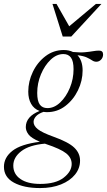

<svg xmlns="http://www.w3.org/2000/svg" viewBox="-92 -690 544 975"><path d="M111.5 265Q29.5 265 -21.2 237.5Q-72 210 -72 157Q-72 109.5 -28.8 75.8Q14.5 42 110.5 30Q67 11.5 53 -7Q39 -25.5 39 -44.5Q39 -98.5 109 -126.5Q80.5 -137 66 -162.8Q51.5 -188.5 51.5 -224.5Q51.5 -276.5 74.8 -325Q98 -373.5 139 -404.8Q180 -436 232 -436Q258.5 -436 278.5 -426Q315.5 -422.5 339.5 -424.8Q363.5 -427 380 -430Q396.5 -433 411 -433Q431.5 -433 431.5 -413.5Q431.5 -398 421.2 -387.2Q411 -376.5 397 -376.5Q386 -376.5 376 -383.2Q366 -390 349.2 -398Q332.5 -406 301.5 -409.5Q327.5 -382 327.5 -332Q327.5 -280 304 -231.5Q280.5 -183 239.8 -151.8Q199 -120.5 147 -120.5Q137.5 -120.5 129 -122Q102 -112.5 90.2 -98.8Q78.5 -85 78.5 -71Q78.5 -51 100.2 -33.8Q122 -16.5 179 4Q256 31.5 285.2 59.8Q314.5 88 314.5 125.5Q314.5 165 289 196.5Q263.5 228 217.8 246.5Q172 265 111.5 265ZM149 -141Q183.5 -141 213.8 -169.8Q244 -198.5 262.8 -243.8Q281.5 -289 281.5 -338.5Q281.5 -379 268.5 -397.2Q255.5 -415.5 230 -415.5Q195.5 -415.5 165.2 -386.8Q135 -358 116 -312.8Q97 -267.5 97 -218Q97 -177.5 110 -159.2Q123 -141 149 -141ZM-24.5 151Q-24.5 194 11.8 219Q48 244 112 244Q191 244 231.5 212.2Q272 180.5 272 142.5Q272 111 243.8 88.5Q215.5 66 141.5 41.5Q138.5 40.5 136 39.5Q56.5 46.5 16 77.8Q-24.5 109 -24.5 151ZM423 -670 270 -504.5H226.5L174.5 -670H195L259.5 -556.5L395 -670Z"/></svg>

Font: Newsreader Text Light
Style: Italic
Weight: 300
Italic angle: -17°
Designer: Hugues Gentile
Foundry: Production Type
Version: Version 1.001